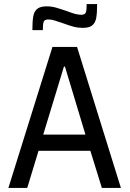

<svg xmlns="http://www.w3.org/2000/svg" viewBox="-20 -917 632 937"><path d="M21 0 236 -688H356L570 0H477L421 -181H168L113 0ZM191 -260H397L297 -592H292ZM208 -886Q231 -886 252.5 -880Q274 -874 306 -863Q311 -861 326.5 -855.5Q342 -850 354 -847.5Q366 -845 377 -845Q394 -845 398.5 -855.5Q403 -866 403 -897H454Q454 -853 449.5 -829Q445 -805 430 -793Q415 -781 384 -781Q361 -781 341.5 -786Q322 -791 286 -804Q260 -813 245 -817.5Q230 -822 215 -822Q198 -822 193.5 -811.5Q189 -801 189 -770H138Q138 -814 142.5 -838Q147 -862 162 -874Q177 -886 208 -886Z"/></svg>

Font: Saira Semi Condensed
Style: Regular
Weight: 400
Width: 4
Designer: Hector Gatti with collaboration of the Omnibus-Type team
Foundry: Omnibus-Type
Version: Version 1.001; ttfautohint (v1.8)